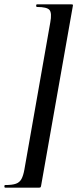

<svg xmlns="http://www.w3.org/2000/svg" viewBox="-51 -745 355 882"><path d="M277 -725Q282 -725 283.5 -723.5Q285 -722 283 -714L138 107Q137 114 135 115.5Q133 117 128 117Q88 117 43.5 117Q-1 117 -27 117Q-31 117 -31 111Q-31 105 -27 105Q5 105 22 99Q39 93 47.5 77.5Q56 62 61 34L180 -642Q188 -685 176.5 -699Q165 -713 119 -713Q115 -713 115 -719Q115 -725 119 -725Q145 -725 191 -725Q237 -725 277 -725Z"/></svg>

Font: Cormorant Garamond Light
Style: Italic
Weight: 300
Italic angle: -10°
Designer: Christian Thalmann (Catharsis Fonts)
Foundry: Catharsis Fonts
Version: Version 4.001